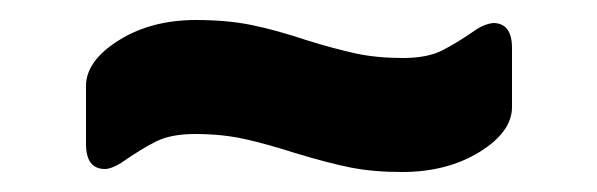

<svg xmlns="http://www.w3.org/2000/svg" viewBox="-20 -396 597 192"><path d="M85 -227Q66 -227 66 -252V-310Q66 -335 98.5 -355.5Q131 -376 176 -376Q207 -376 231.5 -371Q256 -366 286 -356Q315 -347 336 -342.5Q357 -338 383 -338Q407 -338 422 -345.5Q437 -353 457 -367Q465 -372 473 -373Q492 -373 492 -348V-289Q492 -264 459.5 -244Q427 -224 382 -224Q353 -224 330.5 -228.5Q308 -233 275 -243Q247 -252 224.5 -257Q202 -262 175 -262Q151 -262 136 -254.5Q121 -247 101 -233Q91 -227 85 -227Z"/></svg>

Font: Rubik AZ
Style: Regular
Weight: 500
Designer: Hubert and Fischer
Foundry: Hubert & Fischer
Version: Version 2.000